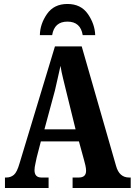

<svg xmlns="http://www.w3.org/2000/svg" viewBox="-20 -948 679 968"><path d="M5 0H225V-53H189Q154 -53 154 -90Q154 -104 158.5 -123Q163 -142 165 -154L186 -235H378L404 -140Q407 -130 410.5 -114.5Q414 -99 414 -87Q414 -53 377 -53H346V0H639V-53H631Q581 -53 565 -112L392 -714H257L79 -126Q66 -80 50 -66.5Q34 -53 12 -53H5ZM204 -296 257 -492Q264 -522 271 -553.5Q278 -585 285 -616Q290 -584 298 -552.5Q306 -521 314 -487L361 -296ZM181 -771H243Q254 -839 320 -839Q386 -839 397 -771H460Q458 -827 423 -877.5Q388 -928 320 -928Q252 -928 217 -877.5Q182 -827 181 -771Z"/></svg>

Font: Noto Serif ExtraCondensed Extra
Style: Regular
Weight: 800
Width: 3
Designer: Monotype Design Team
Foundry: Monotype Imaging Inc.
Version: Version 1.002